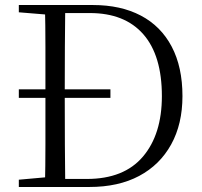

<svg xmlns="http://www.w3.org/2000/svg" viewBox="-20 -745 806 765"><path d="M420 -355H55V-389H420ZM55 0V-29L189 -41H200V0ZM159 0Q161 -83 161 -169.5Q161 -256 161 -357V-384Q161 -473 161 -558Q161 -643 159 -725H240Q239 -643 238.5 -558Q238 -473 238 -384V-357Q238 -256 238.5 -169.5Q239 -83 240 0ZM200 0V-32H326Q474 -32 549.5 -121Q625 -210 625 -362Q625 -524 551 -608.5Q477 -693 338 -693H200V-725H350Q461 -725 541 -683Q621 -641 664 -559.5Q707 -478 707 -362Q707 -251 662 -169.5Q617 -88 534.5 -44Q452 0 336 0ZM55 -696V-725H200V-685H189Z"/></svg>

Font: Noto Serif KR ExtraLight Light
Style: Regular
Weight: 300
Version: Version 2.003-H1;hotconv 1.1.1;makeotfexe 2.6.0